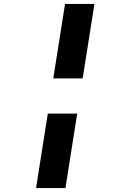

<svg xmlns="http://www.w3.org/2000/svg" viewBox="-20 -850 640 980"><path d="M252 -450 312 -830H462L402 -450ZM164 110 224 -270H374L314 110Z"/></svg>

Font: JetBrains Mono ExtraBold
Style: Italic
Weight: 800
Italic angle: -9°
Monospace: yes
Designer: Philipp Nurullin, Konstantin Bulenkov
Foundry: JetBrains
Version: Version 2.305; ttfautohint (v1.8.4.7-5d5b)